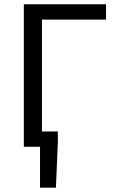

<svg xmlns="http://www.w3.org/2000/svg" viewBox="-20 -676 538 884"><path d="M164.3 188V0H126.4V-70.7H246.4V-20.8L237.4 188ZM89.7 0V-656.3H468.2V-585.6H173.2V0Z"/></svg>

Font: Source Sans 3
Style: Regular
Weight: 200
Designer: Paul D. Hunt
Foundry: Adobe
Version: Version 3.046;hotconv 1.0.118;makeotfexe 2.5.65603